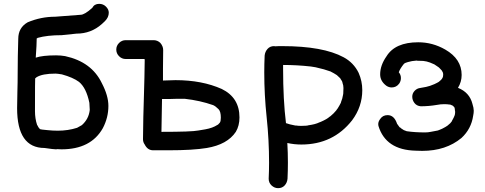

<svg xmlns="http://www.w3.org/2000/svg" viewBox="-20 -767 2524 999"><path d="M281 -87Q334 -87 381 -102L406 -116Q442 -148 447 -195L445 -232Q429 -310 391 -341Q360 -364 302 -380Q278 -384 269 -384Q200 -384 170 -365Q164 -359 163 -359Q162 -359 162 -188Q162 -150 173 -117Q174 -117 174 -116Q179 -104 188 -95Q192 -93 226 -90Q253 -87 281 -87ZM300 10 278 9 272 10Q259 10 212 3Q69 3 69 -204Q69 -247 70.5 -290.5Q72 -334 72 -394Q72 -469 75 -565Q75 -623 124 -651Q193 -680 267 -680L399 -690Q420 -690 460 -726Q471 -747 496 -747Q517 -747 531.5 -732.5Q546 -718 546 -701Q546 -677 526 -657Q526 -656 510 -642Q454 -592 378 -592L301 -584Q226 -584 176 -570Q176 -569 174.5 -568.5Q173 -568 171 -567Q171 -537 166 -467Q201 -479 272 -479Q296 -479 319 -475Q457 -445 510 -334Q544 -269 544 -216Q544 -155 515 -100Q453 10 300 10Z M820 -81Q978 -81 1012 -88Q1016 -88 1048 -94Q1087 -101 1111 -117Q1114 -117 1124 -129Q1129 -136 1129 -155Q1129 -187 1117 -199Q1101 -215 1089 -220Q1021 -244 941 -253Q883 -253 866 -252H823ZM828 -348 893 -350Q1031 -350 1134 -304Q1226 -259 1226 -156Q1226 -113 1207 -81Q1163 -15 1056 3Q984 15 855 15H777Q748 15 733 -15Q724 -27 724 -43Q725 -158 729 -274Q732 -366 733 -457L731 -460H634Q614 -460 599.5 -474.5Q585 -489 585 -509Q585 -529 599.5 -543.5Q614 -558 634 -558H779Q799 -558 814 -544Q822 -535 826 -524Q829 -516 829 -506Q829 -455 828 -410Z M1453 -429V-410Q1453 -247 1468 -126H1469Q1484 -120 1516 -114H1520Q1531 -112 1547 -112L1573 -113Q1574 -113 1576.5 -113.5Q1579 -114 1581 -114Q1583 -114 1584 -115Q1621 -120 1641 -130L1649 -133Q1683 -148 1694 -159Q1695 -159 1696.5 -160.5Q1698 -162 1700 -163Q1716 -176 1730 -193L1731 -195Q1736 -200 1746 -218L1754 -233V-235Q1762 -254 1765 -274L1766 -280Q1767 -294 1767 -309Q1767 -323 1762 -336Q1762 -343 1751 -358V-359Q1740 -370 1735 -374Q1735 -375 1734 -375Q1733 -375 1733 -376Q1718 -386 1698 -396H1697Q1671 -406 1622 -417L1597 -421Q1525 -429 1453 -429ZM1449 -527Q1661 -527 1768 -469Q1820 -441 1846 -388Q1865 -345 1865 -298Q1865 -212 1812 -141Q1713 -15 1548 -15Q1511 -15 1475 -23Q1478 28 1478 78Q1478 121 1476 163Q1474 184 1461 198Q1448 212 1427 212Q1408 212 1393 198Q1378 184 1378 163Q1380 121 1380 80Q1380 -39 1367.5 -156Q1355 -273 1355 -390Q1355 -434 1357 -478Q1359 -498 1372 -512.5Q1385 -527 1406 -527L1412 -526Q1418 -527 1449 -527Z M2177 18 2142 17Q1987 13 1949 -112L1948 -121Q1948 -135 1959 -149Q1972 -168 1997 -168Q2031 -168 2046 -123L2059 -105L2063 -103Q2069 -97 2075 -94L2081 -90L2097 -84H2098Q2139 -78 2192 -78Q2207 -78 2221 -81L2258 -88L2266 -91Q2280 -96 2297 -106L2308 -113Q2316 -119 2323 -126L2331 -136Q2331 -138 2332.5 -140Q2334 -142 2335 -144.5Q2336 -147 2338 -150Q2340 -153 2341.5 -157Q2343 -161 2344 -163Q2347 -169 2347 -172.5Q2347 -176 2347.5 -176.5Q2348 -177 2348 -179V-188Q2347 -190 2347 -193Q2347 -202 2344 -209L2342 -211Q2338 -215 2337 -216Q2336 -217 2334 -218L2322 -223H2318Q2308 -225 2291 -225Q2272 -225 2252 -221Q2211 -214 2169 -214Q2148 -216 2136.5 -231Q2125 -246 2125 -264Q2125 -281 2137 -294Q2149 -307 2165 -309Q2203 -315 2216 -320Q2218 -320 2219 -321Q2244 -330 2254 -336L2263 -341Q2274 -350 2275.5 -352Q2277 -354 2278.5 -356Q2280 -358 2282 -361Q2283 -364 2284 -366Q2285 -368 2285 -369Q2285 -370 2286 -379Q2286 -386 2285 -388L2281 -396L2278 -401Q2269 -410 2267.5 -412Q2266 -414 2264 -415.5Q2262 -417 2261.5 -417.5Q2261 -418 2240 -432Q2214 -444 2200 -447L2182 -450Q2172 -451 2151 -451H2149V-452Q2121 -450 2102 -444Q2093 -441 2091.5 -440.5Q2090 -440 2089 -439.5Q2088 -439 2087 -438.5Q2086 -438 2084.5 -437Q2083 -436 2082 -435L2081 -434Q2061 -409 2055 -391Q2066 -378 2066 -361Q2066 -345 2057 -332Q2042 -312 2018 -312Q2003 -312 1990 -321Q1958 -345 1958 -380Q1958 -427 1991 -474Q2036 -547 2156 -547Q2231 -547 2297 -509Q2382 -460 2382 -377Q2382 -341 2363 -310Q2423 -286 2438 -227Q2445 -205 2445 -191Q2445 -179 2442 -165Q2432 -96 2381 -49Q2300 18 2177 18Z"/></svg>

Font: Bad Comic
Style: Regular
Weight: 400
Designer: GGBotNet
Foundry: f0n7
Version: 0.9